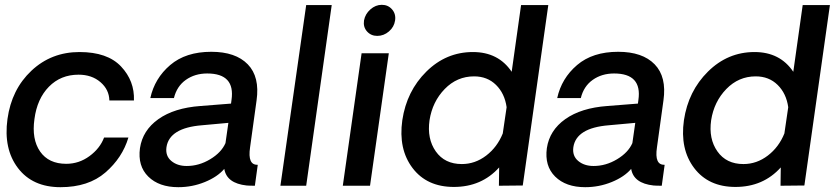

<svg xmlns="http://www.w3.org/2000/svg" viewBox="-20 -771 3465 797"><path d="M11 -277Q28 -400 110.5 -477.5Q193 -555 310 -555Q426 -555 482.5 -495Q539 -435 536 -354H434Q433 -399 397 -430Q361 -461 306 -461Q232 -461 183 -411Q134 -361 123 -277Q111 -193 146.5 -142Q182 -91 255 -91Q308 -91 351.5 -123Q395 -155 412 -200H513Q488 -116 417.5 -55Q347 6 231 6Q115 6 54.5 -73.5Q-6 -153 11 -277Z M720 6Q640 6 595.5 -38Q551 -82 561 -156Q572 -230 637.5 -276.5Q703 -323 812 -331L939 -341L941 -356Q957 -466 840 -466Q789 -466 751.5 -439.5Q714 -413 702 -364H604Q622 -446 686.5 -501Q751 -556 857 -556Q958 -556 1008.5 -504Q1059 -452 1045 -354L1018 -159Q1007 -85 1050 -87L1038 0Q1016 0 1004 -1Q921 -10 911 -70Q883 -37 830.5 -15.5Q778 6 720 6ZM755 -82Q806 -82 852.5 -110Q899 -138 916 -177L928 -261L818 -251Q683 -240 671 -160Q666 -124 691 -103Q716 -82 755 -82Z M1144 0 1251 -750H1357L1251 0Z M1546 -622Q1520 -622 1503.5 -640.5Q1487 -659 1491 -686Q1496 -713 1517.5 -732Q1539 -751 1565 -751Q1591 -751 1607.5 -732Q1624 -713 1620 -686Q1616 -659 1594.5 -640.5Q1573 -622 1546 -622ZM1481 -550H1594L1516 0H1403Z M2256 -750 2150 -1 2051 0 2052 -76Q1979 5 1864 5Q1752 5 1692.5 -73.5Q1633 -152 1650 -272Q1668 -393 1750 -474Q1832 -555 1943 -555Q2049 -555 2104 -473L2143 -750ZM1897 -90Q1952 -90 1998 -125Q2044 -160 2067 -217L2083 -326Q2075 -383 2039 -418.5Q2003 -454 1948 -454Q1877 -454 1826 -401.5Q1775 -349 1763 -272Q1752 -195 1789 -142.5Q1826 -90 1897 -90Z M2409 6Q2329 6 2284.5 -38Q2240 -82 2250 -156Q2261 -230 2326.5 -276.5Q2392 -323 2501 -331L2628 -341L2630 -356Q2646 -466 2529 -466Q2478 -466 2440.5 -439.5Q2403 -413 2391 -364H2293Q2311 -446 2375.5 -501Q2440 -556 2546 -556Q2647 -556 2697.5 -504Q2748 -452 2734 -354L2707 -159Q2696 -85 2739 -87L2727 0Q2705 0 2693 -1Q2610 -10 2600 -70Q2572 -37 2519.5 -15.5Q2467 6 2409 6ZM2444 -82Q2495 -82 2541.5 -110Q2588 -138 2605 -177L2617 -261L2507 -251Q2372 -240 2360 -160Q2355 -124 2380 -103Q2405 -82 2444 -82Z M3425 -750 3319 -1 3220 0 3221 -76Q3148 5 3033 5Q2921 5 2861.5 -73.5Q2802 -152 2819 -272Q2837 -393 2919 -474Q3001 -555 3112 -555Q3218 -555 3273 -473L3312 -750ZM3066 -90Q3121 -90 3167 -125Q3213 -160 3236 -217L3252 -326Q3244 -383 3208 -418.5Q3172 -454 3117 -454Q3046 -454 2995 -401.5Q2944 -349 2932 -272Q2921 -195 2958 -142.5Q2995 -90 3066 -90Z"/></svg>

Font: Oakes Grotesk Medium
Style: Italic
Weight: 500
Italic angle: -8°
Designer: Samuel Oakes
Foundry: Samuel Oakes
Version: Version 1.000;PS 001.000;hotconv 1.0.88;makeotf.lib2.5.64775